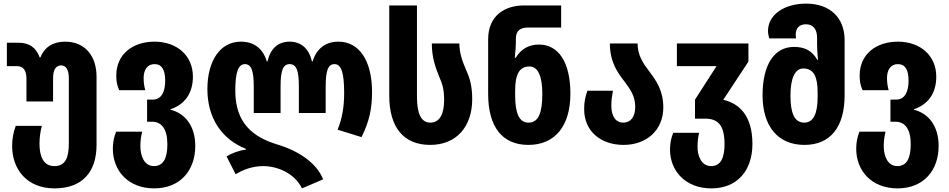

<svg xmlns="http://www.w3.org/2000/svg" viewBox="-20 -790 5238 1060"><path d="M281 250C434 250 513 160 513 10V-367C513 -478 452 -560 339 -560C272 -560 225 -529 203 -473H199C179 -529 140 -554 83 -554H18V-425H72C109 -425 126 -401 126 -357V-230H273V-358C273 -403 288 -429 317 -429C346 -429 360 -403 360 -357V3C360 82 340 127 280 127C217 127 198 69 198 3C198 -34 204 -69 211 -95H67C54 -61 47 -24 47 16C47 143 127 250 281 250Z M831 250C975 250 1058 151 1058 16C1058 -98 999 -165 922 -184V-187C999 -213 1045 -274 1045 -367C1045 -482 958 -560 833 -560C713 -560 622 -491 622 -373C622 -336 627 -319 638 -292H782C776 -315 773 -333 773 -360C773 -402 792 -436 833 -436C873 -436 892 -405 892 -345C892 -285 873 -240 822 -240H792V-118H820C873 -118 904 -76 904 6C904 83 882 127 830 127C776 127 755 71 755 16C755 -12 759 -40 765 -63H621C609 -34 603 -3 603 31C603 153 688 250 831 250Z M1647 250 1764 200C1727 107 1624 41 1509 7C1374 -34 1279 -113 1279 -289C1279 -390 1295 -436 1332 -436C1368 -436 1381 -399 1381 -311V-166H1529V-314C1529 -399 1542 -436 1579 -436C1617 -436 1630 -399 1630 -314V-166H1778V-311C1778 -400 1791 -436 1827 -436C1864 -436 1880 -389 1880 -278C1880 -205 1871 -141 1844 -74L1976 -33C2019 -120 2034 -190 2034 -282C2034 -451 1966 -560 1848 -560C1777 -560 1727 -521 1706 -451H1702C1686 -522 1642 -560 1579 -560C1515 -560 1473 -522 1457 -451H1453C1432 -521 1383 -560 1310 -560C1193 -560 1125 -451 1125 -298C1125 -135 1207 -20 1338 32V36C1302 40 1257 56 1231 74L1281 172C1318 149 1371 127 1433 127C1510 127 1606 165 1647 250Z M2355 10C2501 10 2587 -92 2587 -242C2587 -311 2575 -357 2554 -402C2532 -453 2516 -499 2516 -550H2364C2364 -474 2383 -419 2407 -361C2423 -327 2432 -291 2432 -239C2432 -165 2410 -113 2356 -113C2305 -113 2282 -162 2282 -256V-760H2129V-262C2129 -87 2208 10 2355 10Z M2897 10C3044 10 3129 -94 3129 -273C3129 -447 3063 -544 2956 -544C2897 -544 2856 -518 2827 -471H2822C2826 -508 2828 -533 2828 -555V-577C2828 -620 2853 -638 2894 -638H3078V-760H2873C2768 -760 2675 -705 2675 -573V-272C2675 -88 2754 10 2897 10ZM2898 -113C2847 -113 2824 -163 2824 -264V-288C2824 -376 2845 -423 2903 -423C2951 -423 2974 -368 2974 -272C2974 -169 2954 -113 2898 -113Z M3423 10C3548 10 3642 -70 3642 -197C3642 -290 3603 -345 3565 -395C3530 -441 3500 -485 3500 -550H3347C3347 -446 3391 -387 3430 -337C3460 -296 3487 -259 3487 -200C3487 -145 3462 -113 3421 -113C3377 -113 3355 -151 3355 -207C3355 -238 3359 -263 3364 -289H3223C3211 -254 3205 -229 3205 -187C3205 -65 3297 10 3423 10Z M3907 250C4051 250 4134 151 4134 5C4134 -152 4061 -219 3973 -239L4112 -450V-550H3717V-425H3936L3817 -240V-135H3873C3946 -135 3980 -96 3980 6C3980 83 3958 127 3906 127C3852 127 3831 71 3831 21C3831 -12 3835 -40 3840 -57H3697C3686 -30 3679 -3 3679 36C3679 153 3764 250 3907 250Z M4421 10C4564 10 4643 -88 4643 -264V-568C4643 -693 4562 -770 4430 -770C4313 -770 4220 -711 4220 -619C4220 -606 4223 -592 4227 -578H4375C4374 -585 4373 -592 4373 -599C4373 -633 4392 -656 4429 -656C4470 -656 4491 -628 4491 -581V-548C4491 -523 4492 -497 4496 -460H4492C4462 -512 4421 -531 4363 -531C4256 -531 4190 -435 4190 -264C4190 -94 4274 10 4421 10ZM4420 -113C4364 -113 4344 -169 4344 -263C4344 -356 4368 -412 4415 -412C4473 -412 4494 -365 4494 -281V-255C4494 -163 4471 -113 4420 -113Z M4935 250C5079 250 5162 151 5162 16C5162 -98 5103 -165 5026 -184V-187C5103 -213 5149 -274 5149 -367C5149 -482 5062 -560 4937 -560C4817 -560 4726 -491 4726 -373C4726 -336 4731 -319 4742 -292H4886C4880 -315 4877 -333 4877 -360C4877 -402 4896 -436 4937 -436C4977 -436 4996 -405 4996 -345C4996 -285 4977 -240 4926 -240H4896V-118H4924C4977 -118 5008 -76 5008 6C5008 83 4986 127 4934 127C4880 127 4859 71 4859 16C4859 -12 4863 -40 4869 -63H4725C4713 -34 4707 -3 4707 31C4707 153 4792 250 4935 250Z"/></svg>

Font: Noto Sans Georgian Condensed ExtraBold
Style: Regular
Weight: 800
Width: 3
Designer: Monotype Design Team, Akaki Razmadze
Foundry: Google LLC
Version: Version 2.005